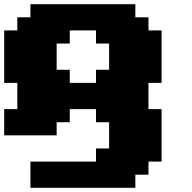

<svg xmlns="http://www.w3.org/2000/svg" viewBox="-20 -895 915 915"><path d="M125 0H625V-62.5H687.5V-125H750V-375H687.5V-500H750V-750H687.5V-812.5H625V-875H125V-812.5H62.5V-750H0V-500H62.5V-375H0V-250H250V-312.5H312.5V-375H437.5V-312.5H500V-187.5H437.5V-125H125ZM437.5 -500H312.5V-562.5H250V-687.5H312.5V-750H437.5V-687.5H500V-562.5H437.5Z"/></svg>

Font: Faithful 32x
Style: Bold
Weight: 400
Foundry: Faithful Resource Pack
Version: Version 1.0; January 27, 2023